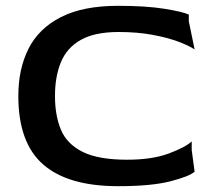

<svg xmlns="http://www.w3.org/2000/svg" viewBox="-20 -630 729 660"><path d="M386 10Q214 10 128.5 -64.5Q43 -139 43 -300Q43 -393 78 -462.5Q113 -532 189 -571Q265 -610 386 -610Q481 -610 544 -600Q607 -590 629 -580V-557L649 -460Q630 -473 592.5 -487Q555 -501 503 -510.5Q451 -520 388 -520Q306 -520 258 -493Q210 -466 189.5 -416.5Q169 -367 169 -300Q169 -233 189.5 -184Q210 -135 264 -108Q318 -81 417 -81Q503 -81 560.5 -102.5Q618 -124 639 -144V-114L649 -40Q632 -24 566.5 -7Q501 10 386 10Z"/></svg>

Font: Red Rose Medium
Style: Regular
Weight: 500
Designer: Jaikishan Patel
Version: Version 2.000